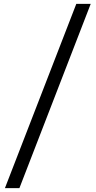

<svg xmlns="http://www.w3.org/2000/svg" viewBox="-20 -760 493 990"><path d="M80.1 210H5.4L373.5 -740.2H447.8Z"/></svg>

Font: Acari Sans
Style: Regular
Weight: 400
Designer: Alfredo Marco Pradil and Stefan Peev
Foundry: Hanken Design Co.
Version: Version 1.045;February 4, 2021;FontCreator 13.0.0.2655 64-bi